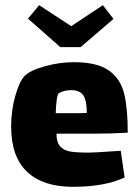

<svg xmlns="http://www.w3.org/2000/svg" viewBox="-20 -709 532 741"><path d="M413 -125Q422 -125 446 -127L461 -24Q384 12 261 12Q146 12 84.5 -46Q23 -104 23 -221Q23 -281 38.5 -337Q54 -393 74 -415Q95 -437 152 -453Q209 -469 265 -469Q355 -469 400 -437Q445 -405 459 -348.5Q473 -292 473 -197Q405 -193 340 -193H198Q198 -161 211.5 -145Q225 -129 250 -124.5Q275 -120 320 -120Q345 -120 413 -125ZM195 -272H247Q294 -272 315 -273Q315 -321 301.5 -341Q288 -361 255 -361Q228 -361 208 -350Q202 -347 199 -324Q196 -301 195 -272ZM418 -636 291 -527H213L88 -637L131 -689L255 -608L377 -689Z"/></svg>

Font: Lalezar
Style: Regular
Weight: 400
Designer: Borna Izadpanah
Foundry: Borna Izadpanah
Version: Version 1.004